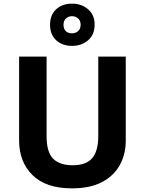

<svg xmlns="http://www.w3.org/2000/svg" viewBox="-20 -1025 796 1055"><path d="M671 -252Q671 -178 638.5 -118.5Q606 -59 540.5 -24.5Q475 10 375 10Q233 10 159 -62.5Q85 -135 85 -254V-714H236V-277Q236 -189 272 -153Q308 -117 379 -117Q453 -117 486.5 -156Q520 -195 520 -278V-714H671ZM376 -773Q322 -773 288.5 -804Q255 -835 255 -889Q255 -943 288.5 -974Q322 -1005 376 -1005Q428 -1005 464 -974Q500 -943 500 -890Q500 -835 464.5 -804Q429 -773 376 -773ZM376 -842Q396 -842 409.5 -854.5Q423 -867 423 -889Q423 -911 409.5 -923.5Q396 -936 376 -936Q356 -936 342.5 -923.5Q329 -911 329 -889Q329 -867 341 -854.5Q353 -842 376 -842Z"/></svg>

Font: Noto Sans Tangsa
Style: Bold
Weight: 700
Version: Version 1.504